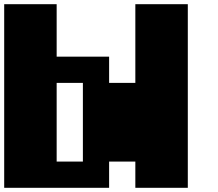

<svg xmlns="http://www.w3.org/2000/svg" viewBox="-20 -1020 1040 915"><path d="M0 -562.5V-1000H125H250V-875V-750H375H500V-687.5V-625H562.5H625V-812.5V-1000H750H875V-562.5V-125H750H625V-187.5V-250H562.5H500V-187.5V-125H250H0ZM375 -437.5V-625H312.5H250V-437.5V-250H312.5H375Z"/></svg>

Font: Press Start 2P
Style: Regular
Weight: 500
Monospace: yes
Version: Version 2.14